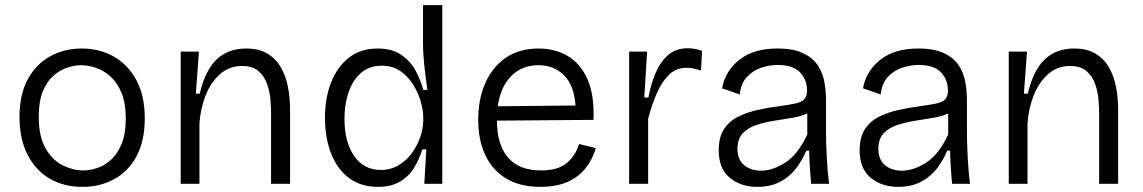

<svg xmlns="http://www.w3.org/2000/svg" viewBox="-20 -716 4452 748"><path d="M301 12Q228 12 173 -20.5Q118 -53 87 -114Q56 -175 56 -260Q56 -349 89 -408.5Q122 -468 177 -497.5Q232 -527 299 -527Q368 -527 423.5 -495.5Q479 -464 511.5 -403.5Q544 -343 544 -255Q544 -167 512 -107.5Q480 -48 425 -18Q370 12 301 12ZM304 -52Q330 -52 359 -61.5Q388 -71 413 -94Q438 -117 454 -156Q470 -195 470 -254Q470 -314 453.5 -354Q437 -394 411 -417.5Q385 -441 354.5 -451.5Q324 -462 296 -462Q271 -462 242 -452.5Q213 -443 188 -421Q163 -399 147 -360.5Q131 -322 131 -262Q131 -183 158 -137Q185 -91 225 -71.5Q265 -52 304 -52Z M684 0V-515H755L743 -351H758Q780 -443 824.5 -485Q869 -527 939 -527Q989 -527 1022 -507Q1055 -487 1074.5 -453Q1094 -419 1102 -376.5Q1110 -334 1110 -289V0H1036V-276Q1036 -298 1033.5 -328.5Q1031 -359 1020.5 -389Q1010 -419 987 -439Q964 -459 923 -459Q873 -459 837 -427Q801 -395 781 -344Q761 -293 757 -235V0Z M1453 12Q1385 12 1339 -23Q1293 -58 1269.5 -119Q1246 -180 1246 -257Q1246 -334 1270 -395Q1294 -456 1339.5 -491.5Q1385 -527 1451 -527Q1507 -527 1543 -502.5Q1579 -478 1599 -441Q1619 -404 1629 -366H1645Q1639 -406 1633.5 -456.5Q1628 -507 1628 -544V-696H1703V0H1633L1641 -134H1625Q1613 -94 1592 -60.5Q1571 -27 1536.5 -7.5Q1502 12 1453 12ZM1464 -54Q1502 -54 1532.5 -72Q1563 -90 1584.5 -119.5Q1606 -149 1617.5 -183Q1629 -217 1629 -249V-259Q1629 -285 1619.5 -319Q1610 -353 1590.5 -385Q1571 -417 1540.5 -438.5Q1510 -460 1467 -460Q1419 -460 1387 -432.5Q1355 -405 1338.5 -358Q1322 -311 1322 -253Q1322 -163 1359.5 -108.5Q1397 -54 1464 -54Z M2086 12Q2006 12 1952 -20.5Q1898 -53 1870.5 -112Q1843 -171 1843 -249Q1843 -329 1870.5 -392Q1898 -455 1950.5 -491Q2003 -527 2078 -527Q2143 -527 2192.5 -497.5Q2242 -468 2269 -406.5Q2296 -345 2292 -249L1916 -246Q1916 -153 1959 -102.5Q2002 -52 2088 -52Q2153 -52 2187.5 -80.5Q2222 -109 2236 -155L2301 -139Q2280 -67 2226.5 -27.5Q2173 12 2086 12ZM2078 -462Q2014 -462 1972 -420Q1930 -378 1919 -302L2222 -305Q2217 -383 2177.5 -422.5Q2138 -462 2078 -462Z M2431 0V-515H2501L2490 -336H2506Q2516 -390 2535 -433.5Q2554 -477 2584 -502.5Q2614 -528 2659 -528Q2670 -528 2684 -526Q2698 -524 2715 -518L2711 -441Q2696 -446 2681.5 -449Q2667 -452 2654 -452Q2614 -452 2586 -424.5Q2558 -397 2538.5 -352Q2519 -307 2505 -253V0Z M2930 12Q2866 12 2823 -23.5Q2780 -59 2780 -131Q2780 -182 2801 -213.5Q2822 -245 2857 -262Q2892 -279 2933 -288Q2974 -297 3014 -302Q3056 -308 3079.5 -313Q3103 -318 3113.5 -329.5Q3124 -341 3124 -363Q3124 -406 3096.5 -434.5Q3069 -463 3010 -463Q2980 -463 2948 -453Q2916 -443 2891.5 -418Q2867 -393 2862 -348L2793 -372Q2806 -441 2861.5 -484Q2917 -527 3008 -527Q3073 -527 3111.5 -507.5Q3150 -488 3168.5 -457.5Q3187 -427 3192.5 -392Q3198 -357 3198 -327V-207Q3198 -161 3201 -103Q3204 -45 3210 0H3140Q3137 -34 3135 -65.5Q3133 -97 3132 -129H3121Q3106 -92 3081 -59.5Q3056 -27 3018.5 -7.5Q2981 12 2930 12ZM2945 -51Q2989 -51 3038.5 -82Q3088 -113 3125 -192V-274Q3099 -262 3064 -256.5Q3029 -251 2992.5 -245Q2956 -239 2924 -228Q2892 -217 2872.5 -195.5Q2853 -174 2853 -136Q2853 -94 2879 -72.5Q2905 -51 2945 -51Z M3479 12Q3415 12 3372 -23.5Q3329 -59 3329 -131Q3329 -182 3350 -213.5Q3371 -245 3406 -262Q3441 -279 3482 -288Q3523 -297 3563 -302Q3605 -308 3628.5 -313Q3652 -318 3662.5 -329.5Q3673 -341 3673 -363Q3673 -406 3645.5 -434.5Q3618 -463 3559 -463Q3529 -463 3497 -453Q3465 -443 3440.5 -418Q3416 -393 3411 -348L3342 -372Q3355 -441 3410.5 -484Q3466 -527 3557 -527Q3622 -527 3660.5 -507.5Q3699 -488 3717.5 -457.5Q3736 -427 3741.5 -392Q3747 -357 3747 -327V-207Q3747 -161 3750 -103Q3753 -45 3759 0H3689Q3686 -34 3684 -65.5Q3682 -97 3681 -129H3670Q3655 -92 3630 -59.5Q3605 -27 3567.5 -7.5Q3530 12 3479 12ZM3494 -51Q3538 -51 3587.5 -82Q3637 -113 3674 -192V-274Q3648 -262 3613 -256.5Q3578 -251 3541.5 -245Q3505 -239 3473 -228Q3441 -217 3421.5 -195.5Q3402 -174 3402 -136Q3402 -94 3428 -72.5Q3454 -51 3494 -51Z M3910 0V-515H3981L3969 -351H3984Q4006 -443 4050.5 -485Q4095 -527 4165 -527Q4215 -527 4248 -507Q4281 -487 4300.5 -453Q4320 -419 4328 -376.5Q4336 -334 4336 -289V0H4262V-276Q4262 -298 4259.5 -328.5Q4257 -359 4246.5 -389Q4236 -419 4213 -439Q4190 -459 4149 -459Q4099 -459 4063 -427Q4027 -395 4007 -344Q3987 -293 3983 -235V0Z"/></svg>

Font: Bricolage Grotesque 10pt Light
Style: Regular
Weight: 300
Designer: Mathieu Triay
Foundry: Atelier Triay
Version: Version 1.000; ttfautohint (v1.8.4.7-5d5b);gftools[0.9.32]